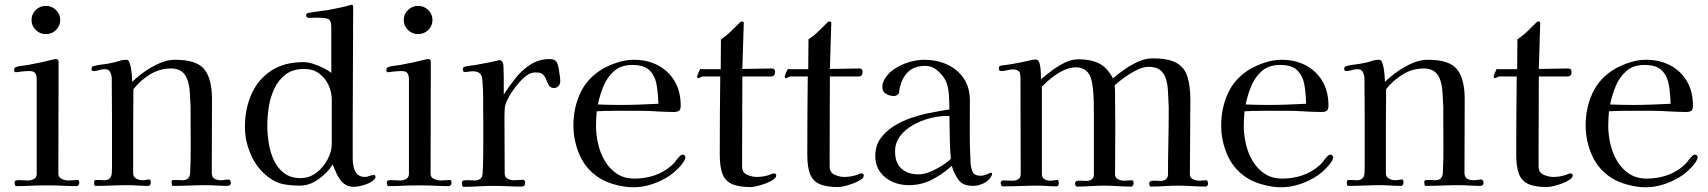

<svg xmlns="http://www.w3.org/2000/svg" viewBox="-20 -792 7257 816"><path d="M317 -15Q317 -10 314 -5.5Q311 -1 306 -1Q278 -1 250.5 -2.5Q223 -4 194 -4H167Q137 -4 107.5 -2.5Q78 -1 49 -1Q45 -1 43.5 -6Q42 -11 42 -14Q42 -19 43 -21.5Q44 -24 49 -25Q54 -27 60.5 -26.5Q67 -26 73 -26Q80 -26 86 -25.5Q92 -25 99 -25Q113 -25 124.5 -31.5Q136 -38 136 -54V-454Q136 -471 130 -480.5Q124 -490 105 -490Q91 -490 76.5 -488.5Q62 -487 48 -485Q40 -485 40 -494Q40 -504 48 -507Q60 -511 73.5 -512.5Q87 -514 99 -516Q127 -521 155 -527Q183 -533 210 -540Q213 -541 218 -541Q229 -541 229 -529Q229 -411 228.5 -292Q228 -173 228 -54Q228 -38 242.5 -31.5Q257 -25 270 -25Q280 -25 290.5 -26Q301 -27 311 -27Q315 -27 316 -22Q317 -17 317 -15ZM236 -707Q236 -682 218 -664.5Q200 -647 175 -647Q150 -647 132 -664.5Q114 -682 114 -707Q114 -732 132 -749.5Q150 -767 175 -767Q200 -767 218 -749.5Q236 -732 236 -707Z M961 -15Q961 -2 946 -2Q924 -2 901 -3.5Q878 -5 855 -5Q821 -5 785.5 -3.5Q750 -2 715 -2Q711 -2 710 -8.5Q709 -15 709 -19Q709 -27 719 -27Q729 -27 735 -27Q740 -27 745.5 -26.5Q751 -26 756 -26Q785 -26 788 -55Q791 -114 790.5 -174Q790 -234 790 -293Q790 -304 790 -315.5Q790 -327 790 -338Q789 -361 787 -394.5Q785 -428 778 -449Q762 -501 708 -501Q659 -501 618 -476Q577 -451 547 -413Q546 -340 546 -268Q546 -196 546 -124V-55Q546 -40 559 -33Q572 -26 585 -26Q593 -26 600.5 -27.5Q608 -29 615 -29Q619 -29 620 -24Q621 -19 621 -16Q621 -12 618.5 -7Q616 -2 610 -2Q588 -2 566.5 -3.5Q545 -5 523 -5Q489 -5 455 -3.5Q421 -2 386 -2Q381 -2 380.5 -8.5Q380 -15 380 -19Q380 -27 389 -27Q398 -27 403 -27Q408 -27 413 -26.5Q418 -26 423 -26Q452 -26 455 -55Q456 -69 456 -83Q456 -97 456 -111Q456 -197 456 -283.5Q456 -370 455 -456Q455 -470 449 -484Q443 -498 426 -498Q413 -498 401 -494Q389 -490 376 -490Q369 -490 369 -500Q369 -502 369.5 -504.5Q370 -507 371 -508Q372 -509 374 -509.5Q376 -510 377 -511Q395 -516 414.5 -518Q434 -520 452 -524Q469 -527 485 -532.5Q501 -538 517 -538Q524 -538 528 -531Q533 -522 536 -505.5Q539 -489 540.5 -472Q542 -455 542 -444Q564 -466 594.5 -487.5Q625 -509 658.5 -523.5Q692 -538 724 -538Q816 -538 848.5 -497.5Q881 -457 881 -370Q881 -292 880.5 -214Q880 -136 880 -58Q880 -39 891.5 -32.5Q903 -26 919 -26Q927 -26 935 -27.5Q943 -29 950 -29Q956 -29 958.5 -24.5Q961 -20 961 -15Z M1390 -367Q1390 -401 1376 -431Q1362 -461 1336 -480Q1310 -499 1273 -499Q1225 -499 1194.5 -476Q1164 -453 1146.5 -416.5Q1129 -380 1122.5 -338Q1116 -296 1116 -258Q1116 -224 1122 -185Q1128 -146 1143.5 -112Q1159 -78 1187 -56.5Q1215 -35 1258 -35Q1294 -35 1324 -57.5Q1354 -80 1372 -114Q1390 -148 1390 -181ZM1576 -40Q1576 -35 1571 -30Q1566 -25 1562 -22Q1549 -12 1524.5 -5Q1500 2 1483 2Q1457 2 1440 -13Q1423 -28 1412.5 -50Q1402 -72 1394 -93Q1372 -58 1334 -30.5Q1296 -3 1253 -3Q1224 -3 1193.5 -7.5Q1163 -12 1137 -28Q1080 -64 1050.5 -125.5Q1021 -187 1021 -252Q1021 -330 1049 -392.5Q1077 -455 1132.5 -491.5Q1188 -528 1270 -528Q1288 -528 1310 -521Q1332 -514 1353.5 -503.5Q1375 -493 1388 -482V-676Q1388 -708 1371.5 -712.5Q1355 -717 1328 -717Q1319 -717 1310 -716.5Q1301 -716 1292 -716Q1288 -716 1284.5 -719Q1281 -722 1281 -726Q1281 -733 1286 -735Q1288 -737 1290.5 -737Q1293 -737 1296 -738Q1317 -742 1338.5 -744.5Q1360 -747 1382 -751Q1404 -755 1425 -759.5Q1446 -764 1467 -770Q1468 -770 1470.5 -771Q1473 -772 1474 -772Q1479 -772 1480 -768Q1481 -764 1481 -760Q1481 -636 1480 -513Q1479 -390 1479 -266V-117Q1479 -100 1483 -82Q1487 -64 1498.5 -52Q1510 -40 1531 -40Q1541 -40 1550 -44Q1559 -48 1569 -48Q1576 -48 1576 -40Z M1899 -15Q1899 -10 1896 -5.5Q1893 -1 1888 -1Q1860 -1 1832.5 -2.5Q1805 -4 1776 -4H1749Q1719 -4 1689.5 -2.5Q1660 -1 1631 -1Q1627 -1 1625.5 -6Q1624 -11 1624 -14Q1624 -19 1625 -21.5Q1626 -24 1631 -25Q1636 -27 1642.5 -26.5Q1649 -26 1655 -26Q1662 -26 1668 -25.5Q1674 -25 1681 -25Q1695 -25 1706.5 -31.5Q1718 -38 1718 -54V-454Q1718 -471 1712 -480.5Q1706 -490 1687 -490Q1673 -490 1658.5 -488.5Q1644 -487 1630 -485Q1622 -485 1622 -494Q1622 -504 1630 -507Q1642 -511 1655.5 -512.5Q1669 -514 1681 -516Q1709 -521 1737 -527Q1765 -533 1792 -540Q1795 -541 1800 -541Q1811 -541 1811 -529Q1811 -411 1810.5 -292Q1810 -173 1810 -54Q1810 -38 1824.5 -31.5Q1839 -25 1852 -25Q1862 -25 1872.5 -26Q1883 -27 1893 -27Q1897 -27 1898 -22Q1899 -17 1899 -15ZM1818 -707Q1818 -682 1800 -664.5Q1782 -647 1757 -647Q1732 -647 1714 -664.5Q1696 -682 1696 -707Q1696 -732 1714 -749.5Q1732 -767 1757 -767Q1782 -767 1800 -749.5Q1818 -732 1818 -707Z M2361 -445Q2361 -435 2353.5 -426.5Q2346 -418 2335 -418Q2320 -418 2313.5 -428Q2307 -438 2302.5 -451Q2298 -464 2289 -474Q2280 -484 2259 -484Q2255 -484 2251.5 -484Q2248 -484 2244 -483Q2227 -480 2207 -462Q2187 -444 2168.5 -419.5Q2150 -395 2138 -371Q2126 -347 2125 -331Q2124 -315 2124 -299.5Q2124 -284 2124 -269Q2124 -215 2124.5 -161Q2125 -107 2125 -54Q2125 -39 2137.5 -32.5Q2150 -26 2163 -26Q2173 -26 2183 -27Q2193 -28 2203 -28Q2208 -28 2210 -23.5Q2212 -19 2212 -15Q2212 1 2196 1Q2166 1 2136 -0.5Q2106 -2 2076 -2Q2045 -2 2013.5 0Q1982 2 1950 2Q1946 2 1944.5 -4Q1943 -10 1943 -14Q1943 -24 1951 -25Q1962 -27 1974 -26Q1986 -25 1996 -25Q2011 -25 2020.5 -31.5Q2030 -38 2031 -54Q2033 -86 2033.5 -119Q2034 -152 2034 -185V-282Q2033 -325 2033.5 -367.5Q2034 -410 2030 -452Q2029 -472 2019 -480.5Q2009 -489 1989 -489Q1981 -489 1972.5 -487.5Q1964 -486 1955 -486Q1947 -486 1947 -498Q1947 -505 1954 -508Q1964 -511 1975 -512.5Q1986 -514 1996 -515Q2023 -520 2050 -525Q2077 -530 2104 -537Q2113 -534 2117 -526Q2119 -522 2120 -504Q2121 -486 2121 -462.5Q2121 -439 2121 -418.5Q2121 -398 2121 -390Q2143 -425 2171 -460Q2199 -495 2235 -518Q2271 -541 2316 -541Q2340 -541 2347 -526Q2354 -511 2356 -491Q2358 -480 2359.5 -468Q2361 -456 2361 -445Z M2778 -351Q2777 -392 2771 -429.5Q2765 -467 2742 -491.5Q2719 -516 2667 -516Q2620 -516 2590.5 -490.5Q2561 -465 2545 -426.5Q2529 -388 2521 -348Q2546 -347 2570 -346.5Q2594 -346 2618 -346Q2658 -346 2698 -347.5Q2738 -349 2778 -351ZM2893 -122Q2893 -117 2891 -116Q2888 -106 2876.5 -92Q2865 -78 2851 -65.5Q2837 -53 2828 -47Q2795 -24 2753.5 -10Q2712 4 2671 4Q2637 4 2595.5 -7Q2554 -18 2525 -37Q2469 -74 2443 -134Q2417 -194 2417 -259Q2417 -333 2446 -396Q2475 -459 2539 -498Q2568 -515 2604 -526.5Q2640 -538 2673 -538Q2732 -538 2777 -514Q2822 -490 2847.5 -446.5Q2873 -403 2873 -343Q2873 -326 2865.5 -321Q2858 -316 2843 -316Q2823 -316 2803 -317Q2783 -318 2763 -319Q2735 -321 2707.5 -321Q2680 -321 2652 -321Q2618 -321 2584 -321Q2550 -321 2516 -319Q2515 -303 2514 -288Q2513 -273 2513 -257Q2513 -220 2522 -180.5Q2531 -141 2551 -107.5Q2571 -74 2602 -53.5Q2633 -33 2677 -33Q2722 -33 2763 -47Q2804 -61 2838 -92Q2847 -101 2854.5 -111.5Q2862 -122 2871 -130Q2876 -135 2882 -135Q2887 -135 2890 -131Q2893 -127 2893 -122Z M3279 -46Q3279 -37 3265.5 -28Q3252 -19 3233 -12Q3214 -5 3196.5 -1Q3179 3 3171 3Q3119 3 3090.5 -10Q3062 -23 3050.5 -53Q3039 -83 3039 -134Q3039 -217 3039.5 -300.5Q3040 -384 3041 -467H2969Q2962 -467 2957.5 -463.5Q2953 -460 2948 -460Q2943 -460 2943 -467Q2943 -471 2948.5 -483Q2954 -495 2956 -499Q2959 -498 2965 -498H3043L3044 -625Q3067 -640 3086 -658.5Q3105 -677 3124 -696Q3126 -698 3128 -699.5Q3130 -701 3132 -701Q3141 -701 3141 -694L3135 -499Q3167 -499 3198.5 -500Q3230 -501 3261 -501Q3274 -501 3274 -486Q3274 -467 3257 -467H3135Q3135 -391 3134.5 -314.5Q3134 -238 3134 -161V-84Q3134 -59 3155 -49.5Q3176 -40 3196 -40Q3224 -40 3251 -49Q3254 -51 3260 -53Q3266 -55 3269 -55Q3279 -55 3279 -46Z M3651 -46Q3651 -37 3637.5 -28Q3624 -19 3605 -12Q3586 -5 3568.5 -1Q3551 3 3543 3Q3491 3 3462.5 -10Q3434 -23 3422.5 -53Q3411 -83 3411 -134Q3411 -217 3411.5 -300.5Q3412 -384 3413 -467H3341Q3334 -467 3329.5 -463.5Q3325 -460 3320 -460Q3315 -460 3315 -467Q3315 -471 3320.5 -483Q3326 -495 3328 -499Q3331 -498 3337 -498H3415L3416 -625Q3439 -640 3458 -658.5Q3477 -677 3496 -696Q3498 -698 3500 -699.5Q3502 -701 3504 -701Q3513 -701 3513 -694L3507 -499Q3539 -499 3570.5 -500Q3602 -501 3633 -501Q3646 -501 3646 -486Q3646 -467 3629 -467H3507Q3507 -391 3506.5 -314.5Q3506 -238 3506 -161V-84Q3506 -59 3527 -49.5Q3548 -40 3568 -40Q3596 -40 3623 -49Q3626 -51 3632 -53Q3638 -55 3641 -55Q3651 -55 3651 -46Z M4021 -117Q4017 -162 4016.5 -207.5Q4016 -253 4015 -299H4001Q3970 -299 3932.5 -289.5Q3895 -280 3861 -261Q3827 -242 3805.5 -213.5Q3784 -185 3784 -148Q3784 -100 3811 -75.5Q3838 -51 3884 -51Q3906 -51 3932 -61.5Q3958 -72 3982 -87Q4006 -102 4021 -117ZM4196 -53Q4196 -49 4195 -47Q4185 -25 4161.5 -13.5Q4138 -2 4115 -2Q4073 -2 4054.5 -26.5Q4036 -51 4025 -87Q3987 -52 3941 -28.5Q3895 -5 3842 -5Q3805 -5 3772.5 -19.5Q3740 -34 3720 -62Q3700 -90 3700 -130Q3700 -172 3721.5 -202.5Q3743 -233 3776.5 -254.5Q3810 -276 3848.5 -289.5Q3887 -303 3921 -310Q3944 -315 3968 -319Q3992 -323 4015 -327Q4015 -355 4012.5 -392Q4010 -429 3997 -453Q3984 -476 3962 -494Q3940 -512 3913 -512Q3867 -512 3841 -488Q3815 -464 3804 -420Q3803 -415 3802.5 -409.5Q3802 -404 3801 -399Q3800 -393 3793.5 -388.5Q3787 -384 3780 -384Q3761 -384 3745.5 -393Q3730 -402 3730 -423Q3730 -435 3734 -444Q3747 -475 3776 -495.5Q3805 -516 3840.5 -527Q3876 -538 3907 -538Q3961 -538 4005 -518Q4049 -498 4075.5 -459.5Q4102 -421 4102 -363Q4102 -298 4101.5 -232Q4101 -166 4105 -100Q4106 -78 4114 -61.5Q4122 -45 4147 -45Q4160 -45 4174.5 -51.5Q4189 -58 4193 -58Q4196 -58 4196 -53Z M5114 -13Q5114 1 5103 1Q5075 1 5046 -1Q5017 -3 4988 -3Q4959 -3 4929.5 -1Q4900 1 4871 1Q4867 1 4865.5 -4Q4864 -9 4864 -12Q4864 -21 4873.5 -23Q4883 -25 4894.5 -24Q4906 -23 4912 -23Q4926 -23 4935 -30Q4944 -37 4944 -51Q4944 -118 4945.5 -184Q4947 -250 4947 -316Q4947 -327 4947 -338Q4947 -349 4946 -360Q4945 -384 4943.5 -409.5Q4942 -435 4935 -457.5Q4928 -480 4911 -494Q4894 -508 4862 -508Q4839 -508 4811.5 -494.5Q4784 -481 4759 -463Q4734 -445 4717 -429Q4719 -415 4719 -400.5Q4719 -386 4719 -372Q4719 -343 4719.5 -313.5Q4720 -284 4720 -255Q4720 -204 4719.5 -153Q4719 -102 4719 -51Q4719 -36 4732 -30Q4745 -24 4758 -24Q4766 -24 4774.5 -25Q4783 -26 4790 -26Q4795 -26 4796.5 -21Q4798 -16 4798 -13Q4798 -8 4795 -3.5Q4792 1 4786 1Q4758 1 4729.5 -1Q4701 -3 4672 -3Q4644 -3 4615 -1Q4586 1 4557 1Q4553 1 4551 -4Q4549 -9 4549 -12Q4549 -20 4557 -23Q4565 -25 4576.5 -24Q4588 -23 4596 -23Q4610 -23 4619.5 -29.5Q4629 -36 4629 -51V-306Q4629 -327 4628.5 -358Q4628 -389 4624.5 -419.5Q4621 -450 4613 -468Q4606 -486 4589.5 -496Q4573 -506 4553 -506Q4527 -506 4500 -493Q4473 -480 4449 -461Q4425 -442 4408 -423V-52Q4408 -37 4419 -30.5Q4430 -24 4443 -24Q4451 -24 4459 -25.5Q4467 -27 4474 -27Q4478 -27 4479 -21.5Q4480 -16 4480 -14Q4480 -9 4477.5 -4.5Q4475 0 4469 0Q4450 0 4431 -1.5Q4412 -3 4393 -3Q4355 -3 4317 -1.5Q4279 0 4241 0Q4237 0 4235 -5Q4233 -10 4233 -13Q4233 -25 4243 -25Q4254 -25 4264 -24.5Q4274 -24 4284 -24Q4298 -24 4308 -30.5Q4318 -37 4318 -52Q4318 -153 4317.5 -254.5Q4317 -356 4317 -457Q4317 -468 4315 -479Q4313 -490 4302 -494Q4295 -497 4287 -497Q4274 -497 4261 -493.5Q4248 -490 4234 -490Q4225 -490 4225 -502Q4225 -510 4231 -512Q4236 -514 4242.5 -514.5Q4249 -515 4255 -516Q4278 -519 4301.5 -523.5Q4325 -528 4347 -533Q4355 -535 4364 -537Q4373 -539 4382 -539Q4394 -539 4398.5 -521.5Q4403 -504 4403.5 -484Q4404 -464 4404 -455Q4425 -473 4451 -492.5Q4477 -512 4506 -526Q4535 -540 4564 -540Q4615 -540 4650 -523Q4685 -506 4710 -459Q4732 -478 4760 -497.5Q4788 -517 4818.5 -530.5Q4849 -544 4879 -544Q4945 -544 4979.5 -525Q5014 -506 5026.5 -466.5Q5039 -427 5039 -365Q5039 -287 5038 -208.5Q5037 -130 5037 -51Q5037 -36 5050.5 -30Q5064 -24 5077 -24Q5085 -24 5092.5 -25Q5100 -26 5107 -26Q5111 -26 5112.5 -21Q5114 -16 5114 -13Z M5531 -351Q5530 -392 5524 -429.5Q5518 -467 5495 -491.5Q5472 -516 5420 -516Q5373 -516 5343.5 -490.5Q5314 -465 5298 -426.5Q5282 -388 5274 -348Q5299 -347 5323 -346.5Q5347 -346 5371 -346Q5411 -346 5451 -347.5Q5491 -349 5531 -351ZM5646 -122Q5646 -117 5644 -116Q5641 -106 5629.5 -92Q5618 -78 5604 -65.5Q5590 -53 5581 -47Q5548 -24 5506.5 -10Q5465 4 5424 4Q5390 4 5348.5 -7Q5307 -18 5278 -37Q5222 -74 5196 -134Q5170 -194 5170 -259Q5170 -333 5199 -396Q5228 -459 5292 -498Q5321 -515 5357 -526.5Q5393 -538 5426 -538Q5485 -538 5530 -514Q5575 -490 5600.5 -446.5Q5626 -403 5626 -343Q5626 -326 5618.5 -321Q5611 -316 5596 -316Q5576 -316 5556 -317Q5536 -318 5516 -319Q5488 -321 5460.5 -321Q5433 -321 5405 -321Q5371 -321 5337 -321Q5303 -321 5269 -319Q5268 -303 5267 -288Q5266 -273 5266 -257Q5266 -220 5275 -180.5Q5284 -141 5304 -107.5Q5324 -74 5355 -53.5Q5386 -33 5430 -33Q5475 -33 5516 -47Q5557 -61 5591 -92Q5600 -101 5607.5 -111.5Q5615 -122 5624 -130Q5629 -135 5635 -135Q5640 -135 5643 -131Q5646 -127 5646 -122Z M6285 -15Q6285 -2 6270 -2Q6248 -2 6225 -3.5Q6202 -5 6179 -5Q6145 -5 6109.5 -3.5Q6074 -2 6039 -2Q6035 -2 6034 -8.5Q6033 -15 6033 -19Q6033 -27 6043 -27Q6053 -27 6059 -27Q6064 -27 6069.5 -26.5Q6075 -26 6080 -26Q6109 -26 6112 -55Q6115 -114 6114.5 -174Q6114 -234 6114 -293Q6114 -304 6114 -315.5Q6114 -327 6114 -338Q6113 -361 6111 -394.5Q6109 -428 6102 -449Q6086 -501 6032 -501Q5983 -501 5942 -476Q5901 -451 5871 -413Q5870 -340 5870 -268Q5870 -196 5870 -124V-55Q5870 -40 5883 -33Q5896 -26 5909 -26Q5917 -26 5924.5 -27.5Q5932 -29 5939 -29Q5943 -29 5944 -24Q5945 -19 5945 -16Q5945 -12 5942.5 -7Q5940 -2 5934 -2Q5912 -2 5890.5 -3.5Q5869 -5 5847 -5Q5813 -5 5779 -3.5Q5745 -2 5710 -2Q5705 -2 5704.5 -8.5Q5704 -15 5704 -19Q5704 -27 5713 -27Q5722 -27 5727 -27Q5732 -27 5737 -26.5Q5742 -26 5747 -26Q5776 -26 5779 -55Q5780 -69 5780 -83Q5780 -97 5780 -111Q5780 -197 5780 -283.5Q5780 -370 5779 -456Q5779 -470 5773 -484Q5767 -498 5750 -498Q5737 -498 5725 -494Q5713 -490 5700 -490Q5693 -490 5693 -500Q5693 -502 5693.5 -504.5Q5694 -507 5695 -508Q5696 -509 5698 -509.5Q5700 -510 5701 -511Q5719 -516 5738.5 -518Q5758 -520 5776 -524Q5793 -527 5809 -532.5Q5825 -538 5841 -538Q5848 -538 5852 -531Q5857 -522 5860 -505.5Q5863 -489 5864.5 -472Q5866 -455 5866 -444Q5888 -466 5918.5 -487.5Q5949 -509 5982.5 -523.5Q6016 -538 6048 -538Q6140 -538 6172.5 -497.5Q6205 -457 6205 -370Q6205 -292 6204.5 -214Q6204 -136 6204 -58Q6204 -39 6215.5 -32.5Q6227 -26 6243 -26Q6251 -26 6259 -27.5Q6267 -29 6274 -29Q6280 -29 6282.5 -24.5Q6285 -20 6285 -15Z M6664 -46Q6664 -37 6650.5 -28Q6637 -19 6618 -12Q6599 -5 6581.5 -1Q6564 3 6556 3Q6504 3 6475.5 -10Q6447 -23 6435.5 -53Q6424 -83 6424 -134Q6424 -217 6424.5 -300.5Q6425 -384 6426 -467H6354Q6347 -467 6342.5 -463.5Q6338 -460 6333 -460Q6328 -460 6328 -467Q6328 -471 6333.5 -483Q6339 -495 6341 -499Q6344 -498 6350 -498H6428L6429 -625Q6452 -640 6471 -658.5Q6490 -677 6509 -696Q6511 -698 6513 -699.5Q6515 -701 6517 -701Q6526 -701 6526 -694L6520 -499Q6552 -499 6583.5 -500Q6615 -501 6646 -501Q6659 -501 6659 -486Q6659 -467 6642 -467H6520Q6520 -391 6519.5 -314.5Q6519 -238 6519 -161V-84Q6519 -59 6540 -49.5Q6561 -40 6581 -40Q6609 -40 6636 -49Q6639 -51 6645 -53Q6651 -55 6654 -55Q6664 -55 6664 -46Z M7080 -351Q7079 -392 7073 -429.5Q7067 -467 7044 -491.5Q7021 -516 6969 -516Q6922 -516 6892.5 -490.5Q6863 -465 6847 -426.5Q6831 -388 6823 -348Q6848 -347 6872 -346.5Q6896 -346 6920 -346Q6960 -346 7000 -347.5Q7040 -349 7080 -351ZM7195 -122Q7195 -117 7193 -116Q7190 -106 7178.5 -92Q7167 -78 7153 -65.5Q7139 -53 7130 -47Q7097 -24 7055.5 -10Q7014 4 6973 4Q6939 4 6897.5 -7Q6856 -18 6827 -37Q6771 -74 6745 -134Q6719 -194 6719 -259Q6719 -333 6748 -396Q6777 -459 6841 -498Q6870 -515 6906 -526.5Q6942 -538 6975 -538Q7034 -538 7079 -514Q7124 -490 7149.5 -446.5Q7175 -403 7175 -343Q7175 -326 7167.5 -321Q7160 -316 7145 -316Q7125 -316 7105 -317Q7085 -318 7065 -319Q7037 -321 7009.5 -321Q6982 -321 6954 -321Q6920 -321 6886 -321Q6852 -321 6818 -319Q6817 -303 6816 -288Q6815 -273 6815 -257Q6815 -220 6824 -180.5Q6833 -141 6853 -107.5Q6873 -74 6904 -53.5Q6935 -33 6979 -33Q7024 -33 7065 -47Q7106 -61 7140 -92Q7149 -101 7156.5 -111.5Q7164 -122 7173 -130Q7178 -135 7184 -135Q7189 -135 7192 -131Q7195 -127 7195 -122Z"/></svg>

Font: Kaisei Opti
Style: Regular
Weight: 400
Designer: Font-Kai, 金井和夫
Foundry: KAZUO KANAI
Version: Version 5.003